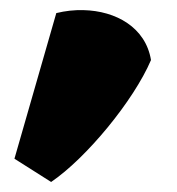

<svg xmlns="http://www.w3.org/2000/svg" viewBox="-20 -216 353 383"><path d="M8.8 100.6 82 147C151.9 99.6 246.6 -15.1 281.2 -96.2C270.5 -161.6 210.9 -194.3 146.5 -195.8C128.4 -196.3 110.4 -194.3 92.3 -189.9Z"/></svg>

Font: Kavoon
Style: Regular
Weight: 400
Designer: Viktoriya Grabowska
Foundry: Viktoriya Grabowska
Version: Version 1.002